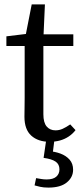

<svg xmlns="http://www.w3.org/2000/svg" viewBox="-20 -631 365 872"><path d="M134 -422V-475H313V-422ZM205 13Q153 13 122 -15Q91 -43 91 -101Q91 -120 91.5 -138.5Q92 -157 92 -186V-422H9V-466L133 -481L92 -448L124 -611H184L177 -455V-435V-112Q177 -74 192 -56.5Q207 -39 232 -39Q249 -39 264.5 -46Q280 -53 299 -66L323 -40Q310 -23 292 -11Q274 1 252.5 7Q231 13 205 13ZM178 86 191 -3H228L218 77L198 55Q229 57 254.5 66.5Q280 76 296 94Q312 112 312 140Q312 174 283.5 197.5Q255 221 200 221Q178 221 162.5 217.5Q147 214 137 211L144 178Q156 180 167.5 182Q179 184 192 184Q221 184 235.5 171.5Q250 159 250 138Q250 115 232.5 103Q215 91 178 86Z"/></svg>

Font: Source Serif 4 Variable
Style: Regular
Weight: 400
Designer: Frank Grießhammer
Foundry: Adobe
Version: Version 4.005;hotconv 1.1.0;makeotfexe 2.6.0